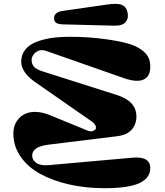

<svg xmlns="http://www.w3.org/2000/svg" viewBox="-20 -966 859 1002"><path d="M575.2 -832 306.2 -838.9Q283.2 -839.8 272.7 -847.2Q262.2 -854.5 262.2 -871.1Q262.2 -902.8 308.1 -909.2L536.1 -941.9Q590.8 -950.2 614.5 -941.2Q638.2 -932.1 645 -903.8Q652.8 -871.6 635.7 -851.1Q618.7 -830.6 575.2 -832ZM231.9 -104 671.9 -143.1Q764.2 -151.4 764.2 -87.9Q764.2 -37.6 708.3 -10.7Q652.3 16.1 523.9 16.1Q427.2 16.1 341.8 -3.2Q256.3 -22.5 191.2 -57.9Q126 -93.3 87.9 -147.9Q49.8 -202.6 49.8 -269Q49.8 -314 75.4 -344.2Q101.1 -374.5 141.8 -380.6Q182.6 -386.7 232.9 -368.2L433.1 -286.1Q451.2 -278.3 462.2 -281.2Q473.1 -284.2 478.3 -291.5Q483.4 -298.8 478.3 -310.5Q473.1 -322.3 459 -332L161.1 -539.1Q90.8 -589.4 90.8 -644Q90.8 -680.2 111.3 -706.3Q131.8 -732.4 168.2 -746.8Q204.6 -761.2 248 -767.6Q291.5 -773.9 344.2 -773.9Q442.9 -774.4 542.2 -760Q641.6 -745.6 686 -725.1Q727.5 -705.6 746.8 -679Q766.1 -652.3 764.2 -610.8Q761.7 -564.9 728 -550.3Q694.3 -535.6 629.9 -557.1L221.2 -700.2Q196.8 -708.5 179.7 -700.7Q162.6 -692.9 153.8 -679.4Q145 -666 145 -653.8Q145 -632.8 156.2 -618.9Q167.5 -605 200.2 -594.2L589.8 -470.2Q691.9 -438 691.9 -357.9Q691.9 -317.9 667.5 -289.6Q643.1 -261.2 589.8 -254.9L231.9 -210.9Q147.9 -200.2 147.9 -153.8Q147.9 -130.9 169.7 -115.7Q191.4 -100.6 231.9 -104Z"/></svg>

Font: Pilowlava
Style: Regular
Weight: 400
Designer: Anton Moglia, Jérémy Landes, Maksym Kobuzan (Cyrillic), Velvetyne Type Foundry
Foundry: Anton Moglia, Jérémy Landes, Velvetyne Type Foundry
Version: Version 1.001;hotconv 1.0.109;makeotfexe 2.5.65596